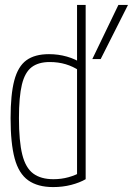

<svg xmlns="http://www.w3.org/2000/svg" viewBox="-20 -750 540 780"><path d="M196 10Q133 10 94.5 -17.5Q56 -45 39.5 -106.5Q23 -168 23 -270Q23 -366 38 -423Q53 -480 87 -505Q121 -530 179 -530Q217 -530 252 -520Q287 -510 315 -491L302 -463Q277 -480 247 -489Q217 -498 182 -498Q136 -498 108.5 -477Q81 -456 69 -406.5Q57 -357 57 -270Q57 -176 70.5 -122Q84 -68 115 -45Q146 -22 197 -22Q229 -22 258 -30Q287 -38 309 -51L293 -28V-730H328V-22Q304 -8 269.5 1Q235 10 196 10ZM355 -510 461 -730H500L389 -510Z"/></svg>

Font: M PLUS 1 Code ExtraLight
Style: Regular
Weight: 250
Designer: Coji Morishita
Foundry: UNDERFOREST DESIGN
Version: Version 1.002